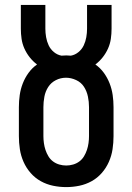

<svg xmlns="http://www.w3.org/2000/svg" viewBox="-20 -755 540 783"><path d="M250 8Q223 8 196.5 2.5Q170 -3 146.5 -16Q123 -29 105 -49.5Q87 -70 76 -95Q65 -120 61 -146.5Q57 -173 57 -200V-318Q57 -343 60.5 -367.5Q64 -392 73 -415Q82 -438 96.5 -458Q111 -478 131 -492Q114 -505 101 -521.5Q88 -538 79.5 -557Q71 -576 68 -596.5Q65 -617 65 -638V-735H165V-638Q165 -621 168 -603.5Q171 -586 178.5 -570Q186 -554 200 -542.5Q214 -531 231 -528Q236 -528 240.5 -528.5Q245 -529 250 -529Q255 -529 259.5 -528.5Q264 -528 269 -528Q286 -531 300 -542.5Q314 -554 321.5 -570Q329 -586 332 -603.5Q335 -621 335 -638V-735H435V-638Q435 -617 432 -596.5Q429 -576 420.5 -557Q412 -538 399 -521.5Q386 -505 369 -492Q389 -478 403.5 -458Q418 -438 427 -415Q436 -392 439.5 -367.5Q443 -343 443 -318V-200Q443 -173 439 -146.5Q435 -120 424 -95Q413 -70 395 -49.5Q377 -29 353.5 -16Q330 -3 303.5 2.5Q277 8 250 8ZM250 -80Q264 -80 278 -84Q292 -88 303.5 -96.5Q315 -105 322.5 -117.5Q330 -130 334.5 -143.5Q339 -157 341 -171.5Q343 -186 343 -200V-318Q343 -340 338.5 -361.5Q334 -383 322.5 -401Q311 -419 290.5 -428.5Q270 -438 249 -438Q227 -438 207.5 -428Q188 -418 176.5 -400Q165 -382 161 -360.5Q157 -339 157 -318V-200Q157 -186 159 -171.5Q161 -157 165.5 -143.5Q170 -130 177.5 -117.5Q185 -105 196.5 -96.5Q208 -88 222 -84Q236 -80 250 -80Z"/></svg>

Font: Iosevka Slab Semibold
Style: Regular
Weight: 600
Monospace: yes
Designer: Belleve Invis
Foundry: Belleve Invis
Version: Version 11.1.1; ttfautohint (v1.8.3)